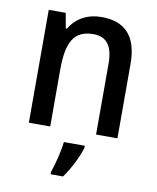

<svg xmlns="http://www.w3.org/2000/svg" viewBox="-86 -616 740 903"><g transform="rotate(10 284.5 -164.0)"><path d="M326 -549C262 -549 206 -521 175 -467H169L156 -539H75V0H177V-273C177 -400 208 -463 302 -463C367 -463 396 -421 396 -338V0H498V-355C498 -489 437 -549 326 -549ZM353 71V61H253C249 102 231 174 218 209V221H277C310 177 340 114 353 71Z"/></g></svg>

Font: Noto Sans Thai Looped SemiCondensed Medium
Style: Regular
Weight: 500
Width: 4
Designer: Sasikarn Vongin, Ben Mitchell
Foundry: The Fontpad Ltd
Version: Version 1.001